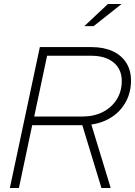

<svg xmlns="http://www.w3.org/2000/svg" viewBox="-20 -934 671 954"><path d="M29 0 178 -700H434Q495 -700 539 -680Q583 -660 607 -622.5Q631 -585 631 -534Q631 -476 606 -429.5Q581 -383 537 -353.5Q493 -324 434 -315L530 0H484L389 -312H140L74 0ZM150 -355H389Q447 -355 491 -377.5Q535 -400 560 -440Q585 -480 585 -531Q585 -590 544.5 -623.5Q504 -657 433 -657H214ZM399 -804 516 -914H584L445 -804Z"/></svg>

Font: Red Hat Display VF
Style: Italic
Weight: 300
Italic angle: -12°
Designer: Pentagram, MCKL
Foundry: Pentagram, MCKL
Version: Version 1.023